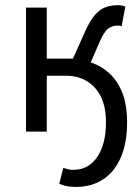

<svg xmlns="http://www.w3.org/2000/svg" viewBox="-20 -516 545 753"><path d="M278 217.1Q260.8 217.1 243.6 214.3Q226.5 211.4 212.3 204.3L228.4 142.8Q240 146.4 248.3 148.2Q256.6 150.1 266.7 150.1Q327.5 150.1 361.6 99.2Q395.7 48.4 395.7 -36.6Q395.7 -124.6 352.2 -171.8Q308.7 -219.1 238.7 -219.1H163.5V0H82V-486.1H163.5V-286.1H266.1L314.4 -394.1Q334.2 -437.4 353.6 -458.9Q373 -480.5 394.7 -488Q416.3 -495.6 442.7 -495.6Q459.5 -495.6 471.5 -490.1L456.9 -413Q452.9 -415 449.3 -415.4Q445.7 -415.7 440.7 -415.7Q422.1 -415.7 405.7 -404.8Q389.3 -393.8 370.6 -351.5L329.1 -255.7L247.3 -284.8Q317.1 -284.8 369.1 -256.9Q421.2 -228.9 449.8 -174.1Q478.5 -119.2 478.5 -37.3Q478.5 44.8 453.8 101.5Q429.1 158.3 384.1 187.7Q339.2 217.1 278 217.1Z"/></svg>

Font: Source Sans 3
Style: Regular
Weight: 200
Designer: Paul D. Hunt
Foundry: Adobe
Version: Version 3.046;hotconv 1.0.118;makeotfexe 2.5.65603